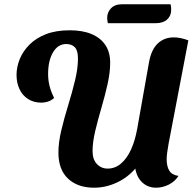

<svg xmlns="http://www.w3.org/2000/svg" viewBox="-20 -853 913 894"><path d="M418 21Q342 21 297 -21Q252 -63 252 -143Q252 -190 265.5 -246.5Q279 -303 297.5 -363Q316 -423 329.5 -479Q343 -535 343 -580Q343 -618 328.5 -633Q314 -648 288 -648Q250 -648 227 -609.5Q204 -571 204 -508Q204 -480 210.5 -453.5Q217 -427 232 -397Q219 -385 203.5 -380Q188 -375 173 -375Q137 -375 110.5 -392Q84 -409 70.5 -438.5Q57 -468 57 -504Q57 -541 72 -578Q87 -615 117.5 -645.5Q148 -676 194.5 -694Q241 -712 305 -712Q364 -712 406 -694.5Q448 -677 470.5 -643.5Q493 -610 493 -561Q493 -516 481 -462Q469 -408 452.5 -352Q436 -296 423.5 -243.5Q411 -191 411 -149Q411 -111 431 -89.5Q451 -68 481 -68Q516 -68 543.5 -91.5Q571 -115 590 -156.5Q609 -198 619 -254L674 -564Q685 -623 715 -651Q745 -679 789 -679Q804 -679 821.5 -675.5Q839 -672 857 -665L765 -184Q761 -160 758.5 -143Q756 -126 756 -112Q756 -78 768.5 -58Q781 -38 811 -34Q795 -8 766 6.5Q737 21 707 21Q669 21 643 -3Q617 -27 610 -68Q574 -26 523 -2.5Q472 21 418 21ZM482 -745Q481 -751 480 -757.5Q479 -764 479 -769Q479 -796 497 -814.5Q515 -833 545 -833H774Q776 -827 776.5 -820.5Q777 -814 777 -807Q777 -779 758 -762Q739 -745 705 -745Z"/></svg>

Font: Sansita Swashed Light SemiBold
Style: Regular
Weight: 600
Version: Version 1.003